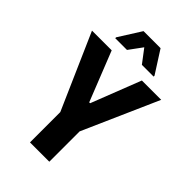

<svg xmlns="http://www.w3.org/2000/svg" viewBox="-262 -982 1075 1075"><g transform="rotate(45 275.0 -445.0)"><path d="M198 0V-240L1 -688H157L274 -393H281L396 -688H549L351 -240V0ZM123 -750V-757L207 -890H342L427 -757V-750H334L274 -829L216 -750Z"/></g></svg>

Font: Saira SemiCondensed
Style: Bold
Weight: 700
Width: 4
Designer: Hector Gatti with collaboration of the Omnibus-Type team
Foundry: Omnibus-Type
Version: Version 1.101